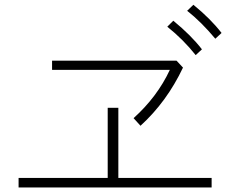

<svg xmlns="http://www.w3.org/2000/svg" viewBox="-20 -863 1040 812"><path d="M200.2 -567.4V-606.4H726.6L753.9 -577.1Q685.5 -432.6 574.2 -331.1L544.9 -363.3Q645.5 -454.1 698.2 -567.4ZM58.6 -70.3V-110.4H435.5V-407.2H480.5V-110.4H875V-70.3ZM771.5 -817.4 797.9 -842.8Q871.1 -783.2 917 -723.6L890.6 -699.2Q831.1 -770.5 771.5 -817.4ZM687.5 -750 712.9 -775.4Q789.1 -712.9 834 -654.3L807.6 -629.9Q754.9 -696.3 687.5 -750Z"/></svg>

Font: Gothic A1 ExtraLight
Style: Regular
Weight: 275
Designer: HanYang I&C Co.,Ltd.
Foundry: HanYang I&C Co.,Ltd.
Version: Version 2.50